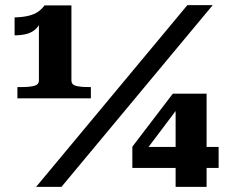

<svg xmlns="http://www.w3.org/2000/svg" viewBox="-20 -730 911 750"><path d="M259 -416Q259 -399 277 -394.5Q295 -390 323 -390H335V-346H48V-390H68Q94 -390 113 -394.5Q132 -399 132 -416V-653L144 -658Q136 -633 121.5 -618.5Q107 -604 86 -598Q65 -592 37 -592V-662Q70 -663 92 -668.5Q114 -674 128.5 -684Q143 -694 154 -709H259ZM712 -710H811L220 0H121ZM497 -74V-157L655 -364H695L683 -319L528 -113L540 -156H834V-74ZM787 0H666V-325L677 -364H787Z"/></svg>

Font: Roboto Serif 36pt
Style: Bold
Weight: 700
Version: Version 1.008